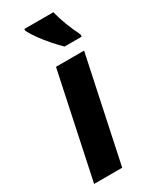

<svg xmlns="http://www.w3.org/2000/svg" viewBox="-199 -818 700 870"><g transform="rotate(-30 151.5 -383.0)"><path d="M18.1 0 133.8 -545.9H280.8L165 0ZM213.4 -606Q192.9 -626 169.9 -652.1Q147 -678.2 127 -705.6Q106.9 -732.9 95.2 -755.9V-766.1H247.1Q255.4 -732.4 270 -693.6Q284.7 -654.8 303.2 -618.2V-606Z"/></g></svg>

Font: Open Sans
Style: Bold Italic
Weight: 700
Italic angle: -12°
Designer: Monotype Design Team
Foundry: Monotype Imaging Inc.
Version: Version 3.003; ttfautohint (v1.8.4)